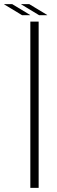

<svg xmlns="http://www.w3.org/2000/svg" viewBox="-76 -904 276 924"><path d="M70 0V-800H110V0ZM30 -831 -56 -883V-884H-17L69 -832V-831ZM26 -883V-884H65L151 -832V-831H112Z"/></svg>

Font: Big Shoulders Text Thin
Style: Regular
Weight: 100
Designer: Patric King
Foundry: XO Type Co
Version: Version 1.000; ttfautohint (v1.8.2)